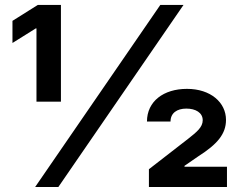

<svg xmlns="http://www.w3.org/2000/svg" viewBox="-20 -747 956 767"><path d="M567.1 -261.4H661.2C661.2 -295.5 687.1 -313.2 724.4 -313.2C761.4 -313.2 789.8 -296.9 789.8 -266.7C789.8 -238.6 765.6 -219.5 731.9 -192.8L574.9 -71V0H886.7V-81H717V-84.5L772.7 -122.9C848.4 -171.2 882.8 -212 882.8 -268.1C882.8 -337.4 821.7 -392 726.9 -392C633.5 -392 567.1 -342.3 567.1 -261.4ZM213.1 0 713.1 -727.3H620.4L120.4 0ZM122.9 -633.5H125.7V-340.9H223.4V-727.3H131L29.8 -663.7V-575.3Z"/></svg>

Font: Inter-Hewn
Style: Bold
Weight: 700
Designer: Rasmus Andersson
Foundry: rsms
Version: Version 3.012;git-f93a4a705